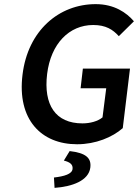

<svg xmlns="http://www.w3.org/2000/svg" viewBox="-20 -686 668 929"><path d="M89 -325C62 -108 179 12 353 12C443 12 524 -22 574 -66L609 -354H381L370 -259H494L476 -118C453 -99 416 -89 379 -89C248 -89 190 -179 208 -328C226 -475 315 -565 431 -565C492 -565 526 -543 555 -511L628 -583C592 -625 533 -666 443 -666C266 -666 115 -539 89 -325ZM317 45 289 91C317 98 334 109 331 132C328 156 292 167 241 173L244 223C330 217 409 188 417 125C423 78 395 54 317 45Z"/></svg>

Font: Falling Sky
Style: Obl
Weight: 400
Designer: Paul D. Hunt
Foundry: Adobe Systems Incorporated
Version: Version 1.02